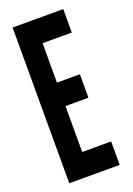

<svg xmlns="http://www.w3.org/2000/svg" viewBox="-125 -674 500 723"><g transform="rotate(-20 125.0 -312.0)"><path d="M23 0V-624H226V-530H109V-372H201V-278H109V-94H225V0Z"/></g></svg>

Font: Inconsolata UltraCondensed Black
Style: Regular
Weight: 900
Width: 1
Monospace: yes
Designer: Raph Levien, Cyreal, Brenton Simpson
Foundry: Raph Levien, Cyreal, Google
Version: Version 3.001; ttfautohint (v1.8.2.53-6de2)